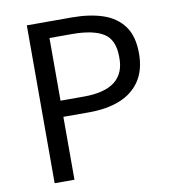

<svg xmlns="http://www.w3.org/2000/svg" viewBox="-82 -806 797 878"><g transform="rotate(-10 316.5 -366.5)"><path d="M101 0V-733H310Q392 -733 453.5 -712.5Q515 -692 549.5 -645Q584 -598 584 -518Q584 -441 550 -390.5Q516 -340 455.5 -316Q395 -292 314 -292H193V0ZM193 -367H302Q496 -367 492 -518Q492 -598 443.5 -628Q395 -658 298 -658H193Z"/></g></svg>

Font: Gothic Nguyen
Style: Regular
Weight: 400
Designer: MORI Takayuki
Version: Version 1.220;July 21, 2023;FontCreator 14.0.0.2814 64-bit